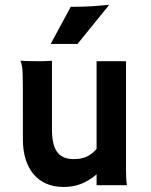

<svg xmlns="http://www.w3.org/2000/svg" viewBox="-20 -762 623 790"><path d="M74.2 -188C74.2 -69.3 134.3 7.3 241.2 7.3C291.5 7.3 332 -6.8 377.4 -44.4V0H502.4C499.5 -16.1 498.5 -33.7 498.5 -62.5V-510.3H377.4V-149.4C350.6 -117.2 318.8 -107.4 284.7 -107.4C232.9 -107.4 193.8 -129.4 193.8 -229V-511.7C159.2 -509.8 136.7 -510.3 130.9 -510.3C104 -510.3 78.6 -510.7 64 -512.2C66.4 -506.8 69.3 -497.6 71.3 -485.4C74.7 -461.4 74.2 -398.4 74.2 -188ZM188.5 -581.1H298.8L426.8 -738.8L427.2 -742.2C375.5 -737.3 343.8 -733.9 271 -733.9Z"/></svg>

Font: HammersmithOne
Style: Regular
Weight: 400
Designer: Nicole Fally
Foundry: Nicole Fally
Version: Version 1.003